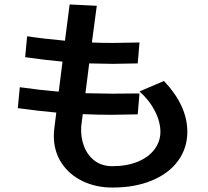

<svg xmlns="http://www.w3.org/2000/svg" viewBox="-20 -805 934 863"><path d="M482 -289Q420 -289 352 -292L345 -237Q342 -189 357.5 -148Q373 -107 405.5 -82.5Q438 -58 485 -58Q551 -58 600 -78.5Q649 -99 675 -134.5Q701 -170 701 -212Q701 -258 676 -306.5Q651 -355 607 -394L717 -441Q822 -330 822 -213Q822 -140 781 -83Q740 -26 663.5 6Q587 38 485 38Q411 38 351 9Q291 -20 256.5 -72.5Q222 -125 222 -194Q222 -207 224 -227L233 -299Q154 -306 60 -319L69 -413Q160 -400 244 -393L261 -528Q191 -534 93 -548L102 -642Q173 -631 272 -622L293 -785L415 -779L393 -614Q426 -612 488 -612L607 -614L599 -520L486 -518L381 -520L364 -386L484 -384L607 -385L599 -291Z"/></svg>

Font: 카카오 큰글씨 ExtraBold
Style: Regular
Weight: 800
Designer: Park Young-rak; Lee Sang-min; Kim Jung-jin; Min Bon; Park Min-gyu;
Foundry: Kakao Corporation
Version: Version 2.003